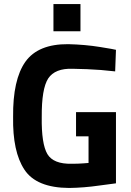

<svg xmlns="http://www.w3.org/2000/svg" viewBox="-20 -922 651 952"><path d="M245 -767H379V-902H245ZM357 -246H419V-114Q418 -114 393 -112Q368 -110 336 -110Q245 -108 215 -158Q185 -209 187 -342Q186 -482 219 -533Q253 -584 340 -581Q413 -580 480 -575Q546 -569 551 -568L555 -675Q550 -677 476 -689Q402 -701 318 -703Q169 -704 106 -616Q43 -527 45 -342Q42 -170 101 -81Q160 9 323 10Q396 9 472 -2Q549 -12 555 -13V-366H357Z"/></svg>

Font: RazerF5
Style: Bold
Weight: 700
Foundry: Razer Inc.
Version: Version 1.000;PS 001.001;hotconv 1.0.56